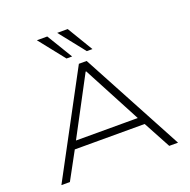

<svg xmlns="http://www.w3.org/2000/svg" viewBox="-159 -1098 1240 1253"><g transform="rotate(-20 461.0 -471.5)"><path d="M56 0 434 -705H488L866 0H805L695 -204L734 -189H188L226 -204L115 0ZM458 -642 238 -228 207 -241H715L681 -228L462 -642ZM511 -765 370 -943H443L550 -765ZM370 -765 229 -943H301L409 -765Z"/></g></svg>

Font: Nunito Sans 7pt Expanded ExtraLight
Style: Regular
Weight: 250
Width: 7
Designer: Vernon Adams
Foundry: Vernon Adams
Version: Version 3.101;gftools[0.9.27]